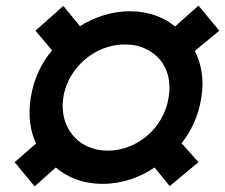

<svg xmlns="http://www.w3.org/2000/svg" viewBox="-20 -643 799 682"><path d="M32 -67 103 19 178 -48C217 -15 271 10 344 10C416 10 479 -14 529 -48L583 18L685 -67L625 -134C658 -176 685 -230 695 -295C706 -362 695 -417 672 -462L759 -534L685 -623L602 -549C564 -580 511 -603 442 -603C373 -603 314 -581 264 -550L205 -622L106 -534L165 -464C128 -421 100 -364 89 -295C79 -229 88 -177 108 -133ZM205 -297C214 -355 245 -400 281 -431C316 -461 365 -485 423 -485C448 -485 474 -481 494 -471C555 -444 593 -384 579 -297C570 -239 540 -193 504 -162C469 -132 421 -108 363 -108C305 -108 264 -132 239 -162C213 -193 196 -239 205 -297Z"/></svg>

Font: Asimov Pro
Style: UltObl
Weight: 900
Designer: Google
Version: Version 2.000980; 2014